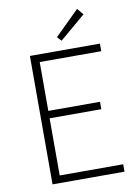

<svg xmlns="http://www.w3.org/2000/svg" viewBox="-101 -1006 768 1072"><g transform="rotate(-10 283.5 -470.5)"><path d="M108 0V-728H505V-685H156V-408H449V-366H156V-42H516V0ZM297 -781 275 -805 413 -941 443 -905Z"/></g></svg>

Font: Noto Sans JP Thin ExtraLight
Style: Regular
Weight: 250
Version: Version 2.004-H2;hotconv 1.0.118;makeotfexe 2.5.65603